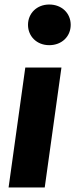

<svg xmlns="http://www.w3.org/2000/svg" viewBox="-20 -830 333 850"><path d="M178 0 252 -531H92L18 0ZM198 -630C254 -630 293 -669 293 -720C293 -771 254 -810 198 -810C143 -810 104 -771 104 -720C104 -669 143 -630 198 -630Z"/></svg>

Font: Fira Sans OT
Style: Bold Italic
Weight: 700
Italic angle: -8°
Designer: Carrois Corporate & Edenspiekermann
Foundry: Carrois Corporate GbR & Edenspiekermann AG
Version: Version 2.001